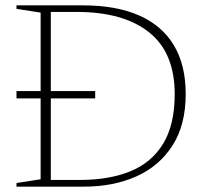

<svg xmlns="http://www.w3.org/2000/svg" viewBox="-20 -696 766 716"><path d="M41.5 -329V-356.5H335V-329ZM631.5 -345Q631.5 -499.5 536 -575.5Q440.5 -651.5 266 -651.5H135L142.5 -676H289.5Q414 -676 499.2 -638.2Q584.5 -600.5 628.5 -527Q672.5 -453.5 672.5 -345.5Q672.5 -230 623.2 -153.2Q574 -76.5 488.5 -38.2Q403 0 293 0H142.5L135 -25H278.5Q387.5 -25 466.8 -57.5Q546 -90 588.8 -160.8Q631.5 -231.5 631.5 -345ZM41.5 0V-13.5L131.5 -27.5V-649L41.5 -663V-676H169.5V0Z"/></svg>

Font: Newsreader 16pt 16pt ExtraLight
Style: Regular
Weight: 250
Version: Version 1.003